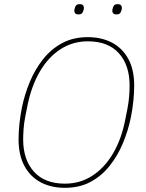

<svg xmlns="http://www.w3.org/2000/svg" viewBox="-20 -888 698 920"><path d="M291 12Q225 12 175 -14.5Q125 -41 97 -93Q69 -145 69 -220Q69 -255 73 -294Q77 -333 85 -373Q98 -436 123 -496Q148 -556 186.5 -604.5Q225 -653 278 -681.5Q331 -710 401 -710Q467 -710 517 -683.5Q567 -657 595 -605.5Q623 -554 623 -478Q623 -443 619 -404Q615 -365 607 -325Q594 -262 569 -202Q544 -142 505.5 -93.5Q467 -45 414 -16.5Q361 12 291 12ZM291 -8Q364 -8 422.5 -46Q481 -84 521.5 -152.5Q562 -221 580 -314L591 -369Q597 -401 599 -429Q601 -457 601 -478Q601 -576 549.5 -633Q498 -690 401 -690Q329 -690 270.5 -652.5Q212 -615 171.5 -546Q131 -477 112 -384L101 -329Q95 -298 93 -269.5Q91 -241 91 -220Q91 -123 142.5 -65.5Q194 -8 291 -8ZM356 -819Q344 -819 340 -824.5Q336 -830 336 -836Q336 -840 337 -843.5Q338 -847 339 -851Q341 -858 345.5 -863Q350 -868 362 -868Q374 -868 378 -862.5Q382 -857 382 -851Q382 -847 381.5 -844Q381 -841 379 -836Q377 -829 372.5 -824Q368 -819 356 -819ZM538 -819Q526 -819 522 -824.5Q518 -830 518 -836Q518 -840 519 -843.5Q520 -847 521 -851Q523 -858 527.5 -863Q532 -868 544 -868Q556 -868 560 -862.5Q564 -857 564 -851Q564 -847 563.5 -844Q563 -841 561 -836Q559 -829 554.5 -824Q550 -819 538 -819Z"/></svg>

Font: IBM Plex Sans Thin
Style: Italic
Weight: 250
Italic angle: -11.31°
Designer: Mike Abbink, Paul van der Laan, Pieter van Rosmalen
Foundry: Bold Monday
Version: Version 3.201